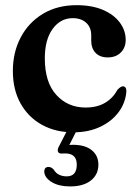

<svg xmlns="http://www.w3.org/2000/svg" viewBox="-20 -488 520 724"><path d="M454 -337.5Q454 -308.5 435.5 -290Q417 -271.5 386.5 -271.5Q356.5 -271.5 340.2 -288.8Q324 -306 324 -335V-355Q324 -384.5 305.2 -402Q286.5 -419.5 254 -419.5Q208 -419.5 178.5 -379Q149 -338.5 149 -268Q149 -177.5 192.5 -130Q236 -82.5 302.5 -82.5Q346 -82.5 376 -100.2Q406 -118 422.5 -149Q435 -162.5 443.5 -162.5Q457 -162 456.5 -142.5Q453 -99.5 427 -64.8Q401 -30 357.2 -9.5Q313.5 11 256.5 11Q190 11 138.5 -17.2Q87 -45.5 57.8 -97.5Q28.5 -149.5 28.5 -220.5Q28.5 -291 58.2 -347.2Q88 -403.5 142 -436Q196 -468.5 269 -468.5Q326.5 -468.5 368 -450.8Q409.5 -433 431.8 -403Q454 -373 454 -337.5ZM238.5 -6.5H274.5L241.5 58.5Q248 58 255.5 58Q300.5 58 325.8 78.2Q351 98.5 351 133Q351 170 322.8 192.5Q294.5 215 244.5 215Q202.5 215 176 199.2Q149.5 183.5 147 161.5Q146 142 162.5 141.5Q169 141.5 173.8 144.2Q178.5 147 182.5 151.5Q190.5 165 203.2 171Q216 177 231.5 177Q269.5 177 269.5 132.5Q269.5 91 226.5 90.5L212 91Q201.5 91 198.8 84.2Q196 77.5 200.5 67.5Z"/></svg>

Font: Fraunces 72pt Soft SemiBold
Style: Regular
Weight: 600
Version: Version 1.000;[b76b70a41]